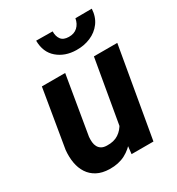

<svg xmlns="http://www.w3.org/2000/svg" viewBox="-180 -857 902 980"><g transform="rotate(-30 271.5 -367.5)"><path d="M328.1 -133.8 396.5 -528.3H534.2L442.4 0H313.5ZM359.4 -235.4 398.9 -236.3Q393.6 -189.9 378.4 -145.5Q363.3 -101.1 336.9 -65.4Q310.5 -29.8 271.5 -9.3Q232.4 11.2 179.2 10.3Q135.7 9.3 106 -6.6Q76.2 -22.5 58.6 -49.6Q41 -76.7 34.9 -111.8Q28.8 -147 32.7 -187L89.8 -528.3H227.1L169.4 -185.1Q168 -168.5 169.4 -153.6Q170.9 -138.7 177.2 -127Q183.6 -115.2 195.3 -108.2Q207 -101.1 226.6 -100.6Q268.1 -99.1 295.4 -117.4Q322.8 -135.7 338.1 -167Q353.5 -198.2 359.4 -235.4ZM412.1 -744.1 508.8 -744.6Q506.3 -697.8 482.2 -665Q458 -632.3 419.4 -616Q380.9 -599.6 335.4 -600.6Q269.5 -601.6 225.6 -639.2Q181.6 -676.8 181.2 -745.1L277.8 -744.1Q277.3 -714.8 290.8 -696.8Q304.2 -678.7 335.9 -678.2Q367.7 -677.7 387.2 -695.8Q406.7 -713.9 412.1 -744.1Z"/></g></svg>

Font: Roboto
Style: Bold Italic
Weight: 700
Italic angle: -12°
Designer: Christian Robertson
Foundry: Google
Version: Version 3.0